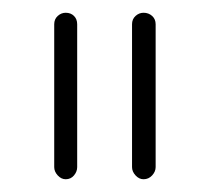

<svg xmlns="http://www.w3.org/2000/svg" viewBox="-20 -772 329 301"><path d="M205 -491Q198 -491 192.5 -497Q187 -503 187 -510V-734Q187 -742 192.5 -747Q198 -752 205 -752Q213 -752 218.5 -747Q224 -742 224 -734V-510Q224 -503 218.5 -497Q213 -491 205 -491ZM83 -491Q76 -491 70.5 -497Q65 -503 65 -510V-734Q65 -742 70.5 -747Q76 -752 83 -752Q91 -752 96 -747Q101 -742 101 -734V-510Q101 -503 96 -497Q91 -491 83 -491Z"/></svg>

Font: Zen Maru Gothic Light
Style: Regular
Weight: 300
Designer: Yoshimichi Ohira
Foundry: Positype
Version: Version 1.001